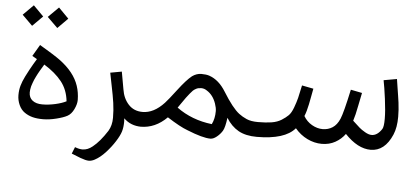

<svg xmlns="http://www.w3.org/2000/svg" viewBox="-54 -745 2351 1079"><g transform="rotate(5 1121.5 -205.5)"><path d="M179.2 -569.3 237.8 -627.4 294.9 -569.3 237.8 -511.7ZM37.6 -569.3 95.7 -627.4 153.3 -569.3 95.7 -511.7ZM115.2 -138.2Q115.2 -108.4 135.7 -92.5Q156.2 -76.7 190.9 -76.7Q225.6 -76.7 263.2 -85Q300.8 -93.3 325.7 -106Q318.8 -170.9 282.7 -216.3Q246.6 -261.7 183.1 -300.8Q182.6 -299.8 177 -290.5Q171.4 -281.2 168.9 -277.1Q166.5 -272.9 160.4 -262.7Q154.3 -252.4 151.1 -246.1Q147.9 -239.7 142.3 -228.8Q136.7 -217.8 133.5 -210.2Q130.4 -202.6 126.5 -192.1Q122.6 -181.6 120.1 -172.9Q115.2 -153.3 115.2 -138.2ZM82 -225.1Q104.5 -269.5 120.8 -296.9Q137.2 -324.2 139.2 -327.6L111.8 -343.3L149.9 -408.2Q235.8 -357.4 265.6 -335.4Q350.1 -273.4 375 -197.8Q387.2 -161.1 387.7 -119.1Q387.7 -95.2 373.8 -66.4Q359.9 -37.6 338.6 -25.9Q317.4 -14.2 277.1 -4.2Q236.8 5.9 202.4 5.9Q168 5.9 143.6 -0.5Q119.1 -6.8 98.1 -21.2Q77.1 -35.6 65.2 -62Q53.2 -88.4 53.2 -117.2Q53.2 -146 60.1 -170.4Q66.9 -194.8 82 -225.1Z M657.2 -39.1 658.2 -21Q658.2 11.7 650.9 35.6Q643.6 59.6 622.3 93Q601.1 126.5 571.8 158.4Q542.5 190.4 512.2 206.5Q495.1 215.8 478.8 215.8Q462.4 215.8 430.7 204.1L380.4 184.1L395.5 146.5Q419.4 155.8 438 155.8Q467.3 155.8 494.6 133.3Q533.7 102.5 574.7 38.6Q593.8 6.8 593.8 -36.1Q593.8 -79.1 587.9 -119.9Q582 -160.6 570.6 -215.3Q559.1 -270 556.2 -287.6L620.6 -299.3L638.2 -200.7Q646 -149.9 676.5 -116.7Q707 -83.5 756.3 -83.5V0Q696.3 0 657.2 -39.1Z M1166 -124Q1166 -142.1 1157.7 -166Q1141.6 -212.9 1106 -234.9Q1090.8 -245.6 1074 -245.6Q1057.1 -245.6 1045.4 -239.5Q1033.7 -233.4 1027.3 -227.1Q1021 -220.7 1011.5 -209.2Q1002 -197.8 991.9 -184.1Q981.9 -170.4 969 -151.4Q956.1 -132.3 950.7 -125Q1036.1 -62.5 1149.9 -49.3Q1166 -81.1 1166 -124ZM755.9 -83.5Q819.3 -83.5 877.4 -146Q894.5 -164.1 939.7 -223.6Q984.9 -283.2 1015.6 -307.6Q1040.5 -325.2 1067.6 -325.2Q1094.7 -325.2 1112.3 -319.3Q1167.5 -300.3 1206.1 -237.3Q1260.3 -149.4 1298.8 -120.1Q1317.9 -105.5 1342.8 -94.5Q1367.7 -83.5 1407.7 -83.5V0Q1345.2 0 1304.2 -22.9Q1263.2 -45.9 1234.4 -92.3Q1227.5 -37.1 1215.6 -17.6Q1203.6 2 1184.6 17.3Q1165.5 32.7 1149.4 32.7Q1105.5 32.7 1016.6 -3.4Q974.6 -18.6 900.9 -65.9Q835 0 752.4 0Q737.8 -1 726.1 -13.4Q714.4 -25.9 714.4 -41.7Q714.4 -57.6 727.1 -70.6Q739.7 -83.5 755.9 -83.5Z M1407.2 -83.5Q1451.7 -83.5 1483.9 -88.6Q1516.1 -93.8 1539.3 -108.4Q1562.5 -123 1576.9 -137.5Q1591.3 -151.9 1602.8 -182.9Q1614.3 -213.9 1620.4 -238.3Q1626.5 -262.7 1636.2 -310.1L1701.2 -297.4Q1697.8 -279.3 1692.4 -250.7Q1687 -222.2 1684.1 -208Q1675.8 -167 1664.6 -140.1Q1682.1 -109.9 1711.9 -92.8Q1741.7 -75.7 1772.7 -75.7Q1803.7 -75.7 1828.4 -91.6Q1853 -107.4 1868.2 -142.8Q1883.3 -178.2 1911.6 -310.1L1975.6 -297.4Q1972.2 -284.2 1961.2 -226.3Q1950.2 -168.5 1939.9 -137.7Q1967.8 -111.8 1979.5 -101.6Q1991.2 -91.3 2012.2 -79.1Q2033.2 -66.9 2049.8 -66.9Q2082 -66.9 2107.4 -106Q2115.7 -119.1 2115.7 -163.6Q2115.7 -208 2106.7 -275.9Q2097.7 -343.8 2090.3 -379.4L2164.6 -392.6Q2166.5 -378.9 2171.4 -348.4Q2176.3 -317.9 2178.7 -301.8Q2181.2 -285.6 2184.6 -261.7Q2189.9 -220.2 2189.9 -181.6Q2189.9 -121.1 2172.4 -80.1Q2130.9 16.6 2051.3 16.6Q1978.5 16.6 1905.8 -60.1Q1883.8 -29.8 1850.3 -11.2Q1816.9 7.3 1774.9 7.3Q1732.9 7.3 1692.9 -12.2Q1652.8 -31.7 1623 -67.4Q1565.9 0 1407.2 0Q1391.1 0 1378.4 -12.7Q1365.7 -25.4 1365.7 -41.5Q1366.7 -57.6 1379.2 -70.6Q1391.6 -83.5 1407.2 -83.5Z"/></g></svg>

Font: MiladAzad
Style: Regular
Weight: 400
Designer: Reza bakhtiari fard
Foundry: http://font-store.ir
Version: Version:0.0.3;RFB:1.2.5;Building:2016-04-05 21:27:38.277324